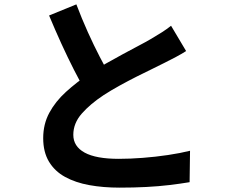

<svg xmlns="http://www.w3.org/2000/svg" viewBox="-20 -817 1040 880"><path d="M833 -583Q811 -569 786.5 -556Q762 -543 734 -529Q711 -517 677.5 -501Q644 -485 605.5 -465.5Q567 -446 528 -424.5Q489 -403 455 -381Q393 -340 354.5 -296Q316 -252 316 -199Q316 -146 368 -117.5Q420 -89 524 -89Q576 -89 634.5 -93.5Q693 -98 750 -106.5Q807 -115 851 -126L849 18Q807 25 757.5 31Q708 37 650.5 40Q593 43 528 43Q453 43 389.5 31.5Q326 20 278.5 -6Q231 -32 204.5 -76Q178 -120 178 -184Q178 -248 206 -300Q234 -352 282.5 -396Q331 -440 389 -479Q425 -503 465 -525.5Q505 -548 543.5 -569Q582 -590 615.5 -607.5Q649 -625 671 -638Q700 -655 722 -669Q744 -683 764 -699ZM330 -797Q355 -731 382.5 -670Q410 -609 437.5 -556Q465 -503 488 -461L375 -394Q348 -440 319 -497Q290 -554 261 -617.5Q232 -681 205 -746Z"/></svg>

Font: Noto Sans SC Thin
Style: Bold
Weight: 700
Version: Version 2.004-H2;hotconv 1.0.118;makeotfexe 2.5.65603